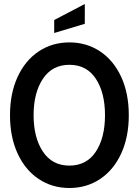

<svg xmlns="http://www.w3.org/2000/svg" viewBox="-20 -926 694 960"><path d="M30 -350Q30 -459 68 -541.5Q106 -624 173.5 -669Q241 -714 327 -714Q413 -714 480.5 -669Q548 -624 586 -541.5Q624 -459 624 -350Q624 -241 586 -158.5Q548 -76 480.5 -31Q413 14 327 14Q241 14 173.5 -31Q106 -76 68 -158.5Q30 -241 30 -350ZM505 -350Q505 -463 459 -532.5Q413 -602 327 -602Q241 -602 194.5 -532Q148 -462 148 -350Q148 -238 194.5 -168Q241 -98 327 -98Q413 -98 459 -167.5Q505 -237 505 -350ZM251 -826 404 -906V-807L251 -761Z"/></svg>

Font: Cabin Condensed SemiBold
Style: Regular
Weight: 600
Width: 3
Designer: Pablo Impallari
Foundry: Pablo Impallari. http://www.impallari.com Igino Marini. http://www.ikern.com
Version: Version 2.200